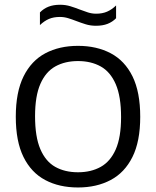

<svg xmlns="http://www.w3.org/2000/svg" viewBox="-20 -800 672 827"><path d="M316 7.5Q235 7.5 174.8 -24.5Q114.5 -56.5 81.2 -123.8Q48 -191 48 -297Q48 -403.5 81.5 -471Q115 -538.5 175.2 -570.5Q235.5 -602.5 316 -602.5Q396.5 -602.5 457 -570.5Q517.5 -538.5 550.8 -471Q584 -403.5 584 -297Q584 -191 550.5 -123.8Q517 -56.5 456.5 -24.5Q396 7.5 316 7.5ZM316 -58Q372 -58 413.8 -81.2Q455.5 -104.5 478.5 -156.5Q501.5 -208.5 501.5 -295.5Q501.5 -384.5 478.5 -437.5Q455.5 -490.5 413.8 -513.8Q372 -537 316 -537Q260 -537 218.5 -514Q177 -491 154 -438.8Q131 -386.5 131 -299.5Q131 -210.5 153.8 -157.5Q176.5 -104.5 218 -81.2Q259.5 -58 316 -58ZM393 -689Q369.5 -689 348.8 -695.5Q328 -702 308.5 -709.5Q290.5 -716.5 273.2 -721.8Q256 -727 238 -727Q211 -727 191 -718.5Q171 -710 152 -692V-746.5Q168 -763 189 -771.2Q210 -779.5 239 -779.5Q262.5 -779.5 283.5 -773Q304.5 -766.5 323.5 -759Q341.5 -752 358.8 -746.5Q376 -741 394 -741Q421 -741 441.2 -749.8Q461.5 -758.5 480 -776.5V-721.5Q464.5 -705.5 443.2 -697.2Q422 -689 393 -689Z"/></svg>

Font: Encode Sans SC Condensed Thin
Style: Regular
Weight: 400
Version: Version 3.002